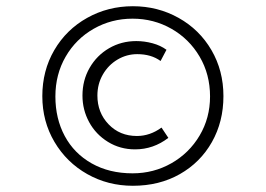

<svg xmlns="http://www.w3.org/2000/svg" viewBox="-20 -665 854 617"><path d="M116 -356Q116 -438 154.5 -504Q193 -570 260 -607.5Q327 -645 407 -645Q487 -645 554 -607.5Q621 -570 659.5 -504Q698 -438 698 -356Q698 -274 661 -208.5Q624 -143 558 -105.5Q492 -68 407 -68Q327 -68 260.5 -105.5Q194 -143 155 -209Q116 -275 116 -356ZM655 -355Q655 -426 621.5 -483Q588 -540 531 -572.5Q474 -605 406 -605Q338 -605 281 -572.5Q224 -540 191 -483Q158 -426 158 -355Q158 -284 188 -228Q218 -172 274.5 -140Q331 -108 406 -108Q474 -108 531 -140.5Q588 -173 621.5 -229.5Q655 -286 655 -355ZM414 -185Q366 -185 327 -209Q288 -233 266.5 -272.5Q245 -312 245 -358Q245 -407 268 -447Q291 -487 330.5 -510Q370 -533 418 -533Q444 -533 470 -526Q496 -519 515 -505L496 -469Q466 -491 421 -491Q387 -491 357.5 -473.5Q328 -456 310.5 -425.5Q293 -395 293 -358Q293 -303 329 -265.5Q365 -228 420 -228Q462 -228 499 -255L521 -222Q473 -185 414 -185Z"/></svg>

Font: Josefin Sans Light
Style: Regular
Weight: 300
Designer: Santiago Orozco
Foundry: Typemade
Version: Version 2.000